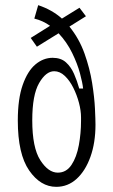

<svg xmlns="http://www.w3.org/2000/svg" viewBox="-20 -710 439 744"><path d="M198 14Q137 14 93 -49.5Q49 -113 49 -243Q49 -327 68 -381Q87 -435 117.5 -460.5Q148 -486 184 -486Q216 -486 235.5 -468.5Q255 -451 267 -423.5Q279 -396 287 -367H302Q300 -388 290 -425.5Q280 -463 259.5 -505Q239 -547 207 -581L123 -529L99 -563L174 -610Q146 -630 113 -638L128 -690Q155 -681 178 -668Q201 -655 220 -638L288 -680L313 -647L249 -607Q287 -560 307.5 -502.5Q328 -445 337 -388.5Q346 -332 348 -288.5Q350 -245 350 -227Q350 -157 330.5 -102.5Q311 -48 277 -17Q243 14 198 14ZM204 -41Q237 -41 257 -71Q277 -101 285.5 -147.5Q294 -194 294 -241V-255Q294 -281 286 -311.5Q278 -342 264 -370Q250 -398 231 -416Q212 -434 190 -434Q158 -434 131.5 -388Q105 -342 105 -244Q105 -138 136 -89.5Q167 -41 204 -41Z"/></svg>

Font: Bricolage Grotesque 12pt Condensed ExtraLight
Style: Regular
Weight: 200
Width: 3
Designer: Mathieu Triay
Foundry: Atelier Triay
Version: Version 1.001; ttfautohint (v1.8.4.7-5d5b);gftools[0.9.33.de